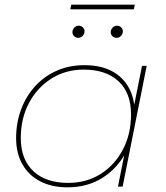

<svg xmlns="http://www.w3.org/2000/svg" viewBox="-20 -799 711 822"><path d="M269 3Q202 3 152.5 -22.5Q103 -48 76 -95.5Q49 -143 49 -207Q49 -274 70.5 -331Q92 -388 131 -430.5Q170 -473 223.5 -496.5Q277 -520 341 -520Q410 -520 458 -495Q506 -470 531.5 -423.5Q557 -377 557 -312Q558 -223 521.5 -151.5Q485 -80 420 -38.5Q355 3 269 3ZM272 -16Q350 -16 410.5 -54Q471 -92 506 -158.5Q541 -225 541 -309Q541 -401 487.5 -451Q434 -501 338 -501Q261 -501 200 -462.5Q139 -424 104 -358Q69 -292 69 -208Q69 -117 122.5 -66.5Q176 -16 272 -16ZM485 0 521 -180 547 -250 550 -327 588 -517H608L505 0ZM479 -637Q469 -637 461.5 -644Q454 -651 454 -661Q454 -672 462 -680.5Q470 -689 481 -689Q491 -689 498.5 -682Q506 -675 506 -665Q506 -654 498 -645.5Q490 -637 479 -637ZM315 -637Q305 -637 297.5 -644Q290 -651 290 -661Q290 -672 298 -680.5Q306 -689 317 -689Q327 -689 334.5 -682Q342 -675 342 -665Q342 -654 334 -645.5Q326 -637 315 -637ZM281 -759 285 -779H557L553 -759Z"/></svg>

Font: Montserrat Thin Thin
Style: Italic
Weight: 250
Italic angle: -11.3°
Version: Version 9.000